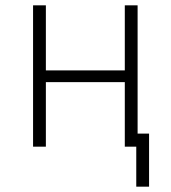

<svg xmlns="http://www.w3.org/2000/svg" viewBox="-20 -550 640 720"><path d="M104 0V-530H152V-286H448V-530H496V-49H539V150H491V0H448V-242H152V0Z"/></svg>

Font: Geist Mono ExtraLight
Style: Regular
Weight: 200
Monospace: yes
Designer: Basement.studio, Andrés Briganti, Mateo Zaragoza
Foundry: Basement.studio, Vercel, Andrés Briganti, Guido Ferreyra, Mateo Zaragoza
Version: Version 1.500; ttfautohint (v1.8.4.7-5d5b)